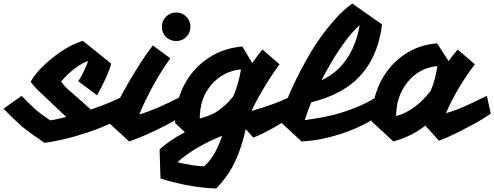

<svg xmlns="http://www.w3.org/2000/svg" viewBox="-118 -776 2806 1090"><path d="M135 35Q63 -13 9 -56Q-40 -99 -98 -159L5 -232Q75 -159 108 -134.5Q141 -110 167 -93Q195 -96 258 -112L92 -269Q69 -293 56 -312Q94 -380 187 -453Q274 -521 353 -544L513 -415Q496 -347 433 -235L326 -315Q347 -346 363 -382Q379 -418 382 -430Q326 -409 267 -354Q246 -334 229 -313Q248 -284 287 -252Q353 -195 398 -154Q509 -192 586 -232L607 -131Q527 -74 382 -25Q248 20 135 35Z M824 -566Q801 -590 801 -624Q801 -658 824.5 -681.5Q848 -705 882 -705Q916 -705 939.5 -681.5Q963 -658 963 -624Q963 -590 939.5 -566.5Q916 -543 882 -543Q848 -543 824 -566ZM673 -126Q775 -157 918 -232L939 -131Q842 -68 705 -8Q659 12 615 27L500 -79Q549 -213 676 -413Q714 -473 750 -518L849 -445Q776 -345 707 -204Q687 -162 673 -126Z M788 72Q850 16 932 -25L876 -78Q876 -157 901.5 -232Q927 -307 976 -366.5Q1025 -426 1096 -465Q1167 -504 1258 -512L1314 -418Q1345 -463 1372 -495L1469 -411Q1411 -334 1345 -216Q1325 -180 1310 -146Q1463 -190 1538 -232L1559 -131Q1477 -70 1381 -22Q1346 -4 1320 5L1277 -43Q1238 131 1165 228Q1140 262 1110 294Q997 291 869 259Q828 249 793 237ZM1016 -103Q1075 -120 1106 -138Q1164 -174 1206 -229Q1236 -295 1250 -382Q1148 -372 1081 -294Q1016 -217 1016 -103ZM889 145Q987 168 1041 168Q1103 115 1143 -5Q986 58 889 145Z M1470 -88Q1513 -243 1623 -439Q1696 -569 1787 -670Q1833 -721 1882 -756L2051 -637Q2017 -364 1803 -252Q1734 -216 1649 -195Q1625 -136 1612 -94Q1736 -111 1805 -132Q1940 -172 2030 -232L2051 -131Q1904 -29 1717 11Q1655 24 1594 27ZM1707 -320Q1798 -363 1852 -444Q1906 -525 1924 -634Q1845 -563 1755 -408Q1729 -364 1707 -320Z M2297 -63Q2218 -1 2115 27L1991 -88Q1991 -167 2015 -243Q2039 -319 2086 -380Q2133 -441 2202.5 -481.5Q2272 -522 2363 -530L2429 -429Q2441 -448 2480 -495L2578 -411Q2479 -282 2414 -135L2411 -133Q2469 -148 2547 -184.5Q2625 -221 2646 -232L2668 -131Q2609 -88 2472 -20Q2418 7 2374 23ZM2131 -117Q2238 -146 2326 -259Q2352 -316 2365 -401Q2262 -391 2196 -310Q2131 -230 2131 -117Z"/></svg>

Font: Vampiro One
Style: Regular
Weight: 400
Designer: Riccardo De Franceschi
Foundry: Sorkin Type Co.
Version: Version 1.002